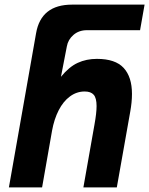

<svg xmlns="http://www.w3.org/2000/svg" viewBox="-20 -810 645 830"><path d="M291.5 -790H605L585.5 -679.5H356Q321 -679.5 297.5 -659Q274 -638.5 269 -609.5L243.5 -478Q278.5 -521 315.8 -538.2Q353 -555.5 399 -555.5Q478.5 -555.5 514.5 -516.5Q550.5 -477.5 550.5 -404Q550.5 -368.5 543 -327L485 0H340.5L388.5 -272Q397.5 -321.5 397.5 -351.5Q397.5 -386 385.2 -400.2Q373 -414.5 346 -414.5Q311.5 -414.5 282.5 -393.2Q253.5 -372 233.8 -333.5Q214 -295 205 -245L162 0H18.5L136 -666.5Q157.5 -790 291.5 -790Z"/></svg>

Font: JuliaMono ExtraBold
Style: Italic
Weight: 800
Italic angle: -9°
Monospace: yes
Designer: cormullion
Foundry: corm
Version: Version 0.057; ttfautohint (v1.8.4)